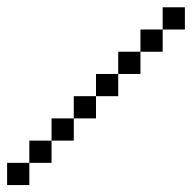

<svg xmlns="http://www.w3.org/2000/svg" viewBox="-20 -708 540 540"><path d="M0 -250H62.5V-187.5H0ZM62.5 -312.5H125V-250H62.5ZM125 -375H187.5V-312.5H125ZM187.5 -437.5H250V-375H187.5ZM250 -500H312.5V-437.5H250ZM312.5 -562.5H375V-500H312.5ZM375 -625H437.5V-562.5H375ZM437.5 -687.5H500V-625H437.5Z"/></svg>

Font: HE신이문
Style: regular
Weight: 500
Monospace: yes
Designer: Taeyun An (WindowsTiger)
Version: v1.1